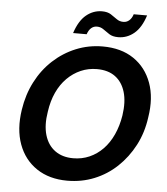

<svg xmlns="http://www.w3.org/2000/svg" viewBox="-60 -950 885 1016"><g transform="rotate(5 382.5 -442.5)"><path d="M335 12Q239 12 172 -33Q105 -78 76 -157.5Q47 -237 63 -341Q75 -422 110 -490Q145 -558 198.5 -607.5Q252 -657 319 -684.5Q386 -712 461 -712Q559 -712 625.5 -667Q692 -622 721 -542.5Q750 -463 733 -359Q722 -277 686.5 -209.5Q651 -142 598 -92Q545 -42 478 -15Q411 12 335 12ZM356 -109Q402 -109 442 -126.5Q482 -144 513.5 -176.5Q545 -209 566 -255Q587 -301 596 -357Q607 -430 591.5 -482Q576 -534 538 -562Q500 -590 441 -590Q395 -590 355 -572.5Q315 -555 283 -523Q251 -491 230 -445.5Q209 -400 201 -343Q189 -271 204.5 -218.5Q220 -166 259 -137.5Q298 -109 356 -109ZM298 -769Q320 -836 357.5 -866.5Q395 -897 441 -897Q470 -897 488 -885.5Q506 -874 521.5 -862.5Q537 -851 558 -851Q575 -851 588.5 -862.5Q602 -874 609 -896H680Q659 -830 621.5 -799Q584 -768 537 -768Q508 -768 490 -779.5Q472 -791 456.5 -802.5Q441 -814 421 -814Q404 -814 391 -803Q378 -792 370 -769Z"/></g></svg>

Font: DM Sans 10pt
Style: Bold Italic
Weight: 700
Italic angle: -10°
Version: Version 4.004;gftools[0.9.30]